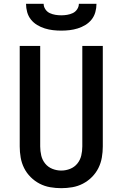

<svg xmlns="http://www.w3.org/2000/svg" viewBox="-20 -975 640 1003"><path d="M300 8Q271 8 242 3Q213 -2 187 -15.5Q161 -29 140 -50Q119 -71 106 -97Q93 -123 88 -152Q83 -181 83 -210V-735H190V-210Q190 -186 195.5 -162.5Q201 -139 216 -120.5Q231 -102 253.5 -93Q276 -84 300 -84Q324 -84 346.5 -93Q369 -102 384 -120.5Q399 -139 404.5 -162.5Q410 -186 410 -210V-735H517V-210Q517 -181 512 -152Q507 -123 494 -97Q481 -71 460 -50Q439 -29 413 -15.5Q387 -2 358 3Q329 8 300 8ZM300 -815Q278 -815 256.5 -817.5Q235 -820 214 -826.5Q193 -833 174 -844.5Q155 -856 141.5 -873Q128 -890 122 -911.5Q116 -933 116 -955H208Q208 -940 217 -926.5Q226 -913 240 -906.5Q254 -900 269.5 -897.5Q285 -895 300 -895Q315 -895 330.5 -897.5Q346 -900 360 -906.5Q374 -913 383 -926.5Q392 -940 392 -955H484Q484 -933 478 -911.5Q472 -890 458.5 -873Q445 -856 426 -844.5Q407 -833 386 -826.5Q365 -820 343.5 -817.5Q322 -815 300 -815Z"/></svg>

Font: Iosevka Semibold Extended
Style: Regular
Weight: 600
Width: 7
Monospace: yes
Designer: Belleve Invis
Foundry: Belleve Invis
Version: Version 32.5.0; ttfautohint (v1.8.4)